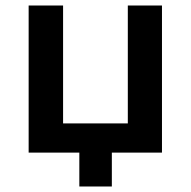

<svg xmlns="http://www.w3.org/2000/svg" viewBox="-20 -554 693 697"><path d="M568 0H386V123H268V0H84V-534H209V-106H444V-534H568Z"/></svg>

Font: APTA Sans SemiBold
Style: Bold
Weight: 600
Version: Version 7.200